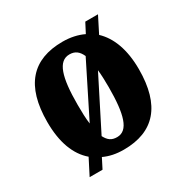

<svg xmlns="http://www.w3.org/2000/svg" viewBox="-144 -700 841 864"><g transform="rotate(-30 276.0 -268.0)"><path d="M121 -42 79 40H146L172 -11C202 3 235 10 275 10C432 10 514 -82 514 -270C514 -373 485 -447 436 -493L478 -576H412L386 -526C355 -541 318 -549 278 -549C120 -549 38 -458 38 -270C38 -164 67 -88 121 -42ZM336 -441 200 -169C196 -197 195 -231 195 -270C195 -412 217 -484 276 -484C305 -484 323 -470 336 -441ZM277 -54C248 -54 232 -66 218 -93L352 -358C355 -331 356 -301 356 -268C356 -127 335 -54 277 -54Z"/></g></svg>

Font: Noto Serif Khmer Condensed ExtraBold
Style: Regular
Weight: 800
Width: 3
Designer: Danh Hong and the Monotype Design Team
Foundry: Monotype Imaging Inc.
Version: Version 2.004